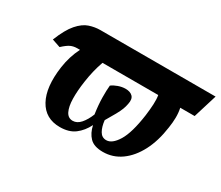

<svg xmlns="http://www.w3.org/2000/svg" viewBox="-100 -766 1156 1005"><g transform="rotate(30 478.0 -263.0)"><path d="M329 10Q241 10 201 -63Q161 -136 179 -264Q189 -334 219 -393H203Q181 -393 163.5 -385Q146 -377 119 -352L69 -369Q98 -442 129.5 -478Q161 -514 194 -525Q227 -536 260 -536H956L912 -393H825Q831 -365 830.5 -335Q830 -305 825 -274Q813 -187 780 -123.5Q747 -60 698 -25Q649 10 589 10Q535 10 509.5 -16.5Q484 -43 475 -86Q453 -42 418.5 -16Q384 10 329 10ZM574 -52Q609 -52 640.5 -103.5Q672 -155 688 -269Q693 -307 694.5 -338.5Q696 -370 692 -393H355Q333 -331 323 -261Q314 -200 315 -153Q316 -106 329.5 -79Q343 -52 371 -52Q397 -52 418 -76Q439 -100 454 -138Q446 -192 445.5 -236.5Q445 -281 448 -309Q462 -320 484.5 -328Q507 -336 528 -336Q557 -336 571.5 -321Q586 -306 579 -274Q576 -257 569.5 -240Q563 -223 550 -199.5Q537 -176 515 -139Q519 -101 533 -76.5Q547 -52 574 -52Z"/></g></svg>

Font: Noto Serif ExtraCondensed ExtraBold
Style: Italic
Weight: 800
Width: 2
Italic angle: -12°
Designer: Monotype Design Team
Foundry: Monotype Imaging Inc.
Version: Version 2.013